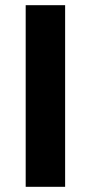

<svg xmlns="http://www.w3.org/2000/svg" viewBox="-20 -720 350 740"><path d="M79 0H231V-700H79Z"/></svg>

Font: Juman SemiBold
Style: Regular
Weight: 600
Designer: Bandar Raffah (Arabic) Julieta Ulanovsky (Latin)
Foundry: Caramella
Version: Version 5.022;PS 005.022;hotconv 1.0.88;makeotf.lib2.5.64775